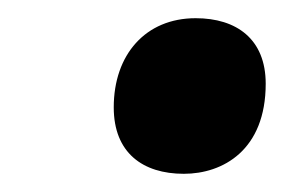

<svg xmlns="http://www.w3.org/2000/svg" viewBox="-20 -561 312 211"><path d="M182 -370C225 -370 272 -396 272 -469C272 -518 240 -541 195 -541C140 -541 105 -501 105 -443C105 -393 137 -370 182 -370Z"/></svg>

Font: Noto Serif ExtraCondensed Black
Style: Italic
Weight: 900
Width: 2
Italic angle: -12°
Designer: Monotype Design Team
Foundry: Monotype Imaging Inc.
Version: Version 2.014